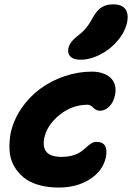

<svg xmlns="http://www.w3.org/2000/svg" viewBox="-20 -845 601 874"><path d="M346.2 -573.2Q314.9 -573.2 300.8 -587.2Q286.6 -601.1 291 -624Q295.9 -652.8 334 -682.1Q358.4 -700.7 373 -719Q387.7 -737.3 403.8 -767.1Q421.9 -799.3 443.4 -812.3Q464.8 -825.2 495.1 -825.2Q533.2 -825.2 549.6 -804.7Q565.9 -784.2 559.1 -745.1Q549.3 -699.7 515.6 -659.9Q481.9 -620.1 436.3 -596.7Q390.6 -573.2 346.2 -573.2ZM247.1 8.8Q195.8 8.8 154.8 -3.4Q113.8 -15.6 86.9 -37.8Q60.1 -60.1 43.2 -90.6Q26.4 -121.1 23.7 -157.7Q21 -194.3 27.8 -235.8Q40.5 -296.9 76.4 -350.1Q112.3 -403.3 162.1 -440.2Q211.9 -477.1 273.7 -498Q335.4 -519 398.9 -519Q423.3 -519 444.3 -512.5Q465.3 -505.9 480.7 -493.2Q496.1 -480.5 502.4 -460Q508.8 -439.5 503.9 -414.1Q497.1 -379.4 477.3 -360.1Q457.5 -340.8 435.1 -340.8Q418.5 -340.8 405 -354.5Q391.6 -368.2 378.9 -368.2Q308.1 -368.2 250.5 -321.5Q192.9 -274.9 181.2 -214.8Q165.5 -130.9 259.8 -130.9Q289.6 -130.9 312.5 -137.9Q335.4 -145 349.1 -155Q362.8 -165 373.5 -175Q384.3 -185.1 395.5 -192.1Q406.7 -199.2 418.9 -199.2Q475.6 -199.2 461.9 -128.9Q448.2 -66.9 388.9 -29.1Q329.6 8.8 247.1 8.8Z"/></svg>

Font: Shantell Sans Normal
Style: Bold Italic
Weight: 700
Italic angle: -11.31°
Designer: Stephen Nixon, Anya Danilova, Shantell Martin
Foundry: Arrow Type
Version: Version 1.006;[559af2be0]